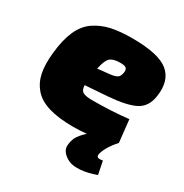

<svg xmlns="http://www.w3.org/2000/svg" viewBox="-161 -642 912 950"><g transform="rotate(30 295.0 -167.5)"><path d="M501 83 516 157Q467 175 426.5 178Q386 181 363 171Q340 161 325 144Q310 127 311.5 105Q313 83 322 61Q335 36 366 8Q331 12 289 12Q205 12 149 -5Q93 -22 63 -57Q33 -92 23.5 -139.5Q14 -187 21 -254Q29 -333 52 -385Q75 -437 115.5 -464.5Q156 -492 205.5 -503Q255 -514 326 -514Q476 -514 532 -468Q588 -422 574 -328Q565 -263 516.5 -237.5Q468 -212 361 -204L236 -195Q237 -167 252.5 -158Q268 -149 307 -149Q416 -149 512 -160L526 -32Q484 13 469 59Q464 76 471 81.5Q478 87 501 83ZM249 -297 306 -303Q342 -306 356.5 -314.5Q371 -323 374 -349Q376 -366 366.5 -373Q357 -380 328 -379Q291 -378 275 -362Q259 -346 249 -297Z"/></g></svg>

Font: Exo 2.0 Black
Style: Italic
Weight: 900
Italic angle: -8°
Designer: Natanael Gama
Version: Version 1.001;PS 001.001;hotconv 1.0.70;makeotf.lib2.5.58329